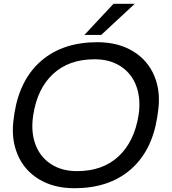

<svg xmlns="http://www.w3.org/2000/svg" viewBox="-20 -972 905 1010"><path d="M512.2 -788.1H423.8L577.1 -952.1H689ZM371.1 18.1Q262.2 18.1 183.8 -29.8Q105.5 -77.6 70.8 -163.1Q36.1 -248.5 53.2 -356L56.2 -377.9Q85 -556.2 198.2 -653.1Q311.5 -750 492.2 -750Q601.1 -750 679.7 -702.4Q758.3 -654.8 793 -569.8Q827.6 -484.9 810.1 -377.9L807.1 -356Q779.3 -176.8 666 -79.3Q552.7 18.1 371.1 18.1ZM384.8 -71.8Q520 -71.8 603.3 -149.2Q686.5 -226.6 709 -366.2Q721.7 -450.2 697.8 -517.1Q673.8 -584 616.5 -622.1Q559.1 -660.2 478 -660.2Q342.3 -660.2 259 -582.8Q175.8 -505.4 154.8 -366.2Q141.6 -282.2 165.3 -215.3Q189 -148.4 246.3 -110.1Q303.7 -71.8 384.8 -71.8Z"/></svg>

Font: Sora Italic
Style: Regular
Weight: 400
Designer: Jonathan Barnbrook, Julián Moncada
Foundry: Barnbrook Fonts
Version: Version 2.000